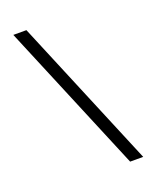

<svg xmlns="http://www.w3.org/2000/svg" viewBox="-172 -889 943 1159"><g transform="rotate(-20 300.0 -310.0)"><path d="M142 -790H58L459 170H543Z"/></g></svg>

Font: CommitMonoNiceRocks
Style: Regular
Weight: 400
Monospace: yes
Designer: Eigil Nikolajsen
Foundry: Eigil Nikolajsen
Version: Version 1.143